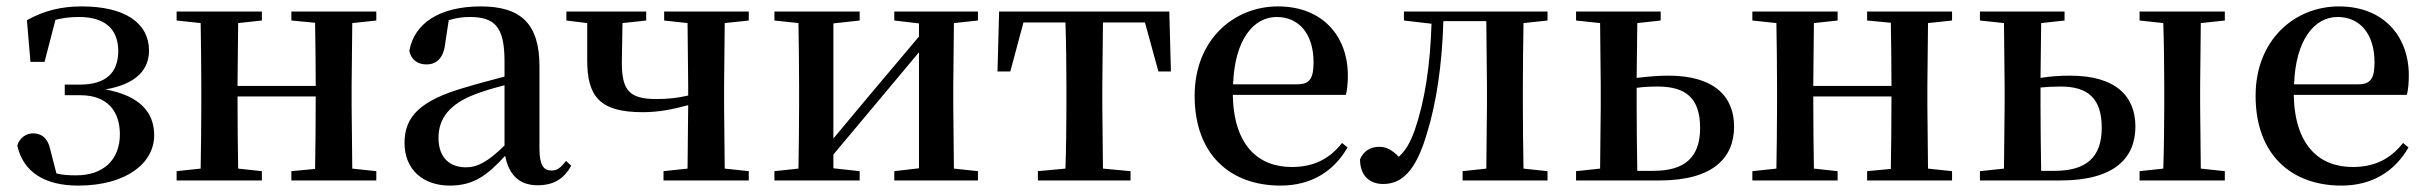

<svg xmlns="http://www.w3.org/2000/svg" viewBox="-20 -563 7576 599"><path d="M224 16C374 16 461 -54 461 -141C461 -211 418 -264 309 -284C407 -301 445 -347 445 -406C444 -492 369 -543 235 -543C171 -543 118 -530 64 -500L75 -370H119L153 -501C175 -507 199 -510 226 -510C306 -510 348 -474 349 -405C349 -336 311 -299 228 -299H182V-266H230C319 -266 354 -212 354 -144C354 -65 303 -16 218 -16C194 -16 175 -17 156 -22L138 -92C130 -133 109 -147 83 -147C63 -147 41 -134 34 -109C52 -26 120 16 224 16Z M889 -499 963 -492C964 -437 965 -356 965 -295H721L723 -491L797 -499V-527H531V-499L606 -491C607 -435 608 -351 608 -296V-232C608 -177 607 -93 606 -37L531 -29V0H797V-29L723 -37C722 -93 721 -181 721 -262H965C965 -180 964 -93 963 -36L889 -29V0H1154V-29L1079 -37L1077 -232V-296L1079 -491L1154 -499V-527H889Z M1657 15C1706 15 1739 -4 1762 -46L1746 -61C1728 -38 1717 -31 1701 -31C1676 -31 1663 -47 1663 -100V-356C1663 -488 1606 -543 1480 -543C1351 -543 1272 -490 1257 -404C1263 -376 1283 -362 1311 -362C1340 -362 1364 -380 1369 -428L1380 -500C1403 -507 1424 -510 1445 -510C1523 -510 1554 -480 1554 -372V-324C1513 -313 1470 -302 1434 -291C1290 -250 1242 -199 1242 -117C1242 -33 1301 16 1383 16C1458 16 1500 -16 1556 -77C1567 -19 1599 15 1657 15ZM1554 -109C1499 -55 1467 -41 1434 -41C1383 -41 1348 -71 1348 -133C1348 -194 1383 -238 1460 -268C1485 -278 1519 -288 1554 -297Z M2052 -499 2125 -491 2127 -296V-265C2093 -257 2063 -254 2027 -254C1944 -254 1920 -281 1920 -367L1922 -491L1996 -499V-527H1747V-499L1812 -491V-375C1812 -262 1851 -213 1985 -213C2035 -213 2080 -222 2127 -235L2125 -37L2050 -29V0H2316V-29L2241 -37L2239 -232V-296L2241 -491L2316 -499V-527H2052Z M2770 -499 2847 -490V-449L2697 -271L2580 -131V-490L2662 -499V-527H2396V-499L2471 -491C2472 -435 2473 -351 2473 -296V-232C2473 -177 2472 -93 2471 -37L2396 -29V0H2662V-29L2580 -38V-81L2725 -254L2847 -400V-38L2770 -29V0H3031V-29L2956 -37L2954 -232V-296L2956 -491L3031 -499V-527H2770Z M3303 0H3507V-29L3421 -37L3419 -232V-296L3421 -493H3552L3594 -340H3633L3628 -527H3097L3092 -340H3132L3173 -493H3304C3306 -437 3307 -351 3307 -296V-232C3307 -177 3306 -94 3304 -37L3218 -29V0Z M3975 16C4070 16 4141 -28 4184 -103L4167 -117C4129 -69 4081 -42 4010 -42C3905 -42 3829 -110 3826 -267H4179C4183 -284 4185 -303 4185 -328C4185 -449 4107 -543 3967 -543C3829 -543 3707 -439 3707 -264C3707 -81 3818 16 3975 16ZM3827 -300C3832 -440 3891 -510 3963 -510C4034 -510 4078 -455 4078 -369C4078 -320 4067 -300 4028 -300Z M4616 0H4808V-29L4733 -37C4732 -93 4731 -177 4731 -232V-296C4731 -351 4732 -435 4733 -491L4808 -499V-527H4360V-499L4446 -489C4442 -358 4425 -248 4394 -158C4380 -118 4365 -93 4344 -74C4324 -94 4306 -105 4284 -105C4256 -105 4235 -93 4223 -66C4223 -16 4252 11 4295 11C4352 11 4397 -27 4432 -148C4461 -241 4479 -360 4483 -497H4617L4619 -296V-232L4617 -37L4543 -29V0Z M4897 0H5157C5326 0 5390 -72 5390 -168C5390 -262 5328 -327 5185 -327C5153 -327 5120 -324 5086 -320L5088 -491L5161 -499V-527H4897V-499L4972 -491L4974 -296V-232L4972 -37L4897 -29ZM5086 -289C5107 -292 5129 -293 5152 -293C5240 -293 5284 -256 5284 -164C5284 -71 5235 -30 5138 -30H5088C5087 -87 5086 -175 5086 -232Z M5805 -499 5879 -492C5880 -437 5881 -356 5881 -295H5637L5639 -491L5713 -499V-527H5447V-499L5522 -491C5523 -435 5524 -351 5524 -296V-232C5524 -177 5523 -93 5522 -37L5447 -29V0H5713V-29L5639 -37C5638 -93 5637 -181 5637 -262H5881C5881 -180 5880 -93 5879 -36L5805 -29V0H6070V-29L5995 -37L5993 -232V-296L5995 -491L6070 -499V-527H5805Z M6157 0H6408C6579 0 6642 -72 6642 -168C6642 -262 6582 -327 6438 -327C6408 -327 6377 -325 6346 -320L6348 -491L6421 -499V-527H6157V-499L6232 -491L6234 -296V-232L6232 -37L6157 -29ZM6346 -290C6365 -292 6386 -293 6409 -293C6494 -293 6537 -256 6537 -164C6537 -71 6487 -30 6390 -30H6348C6347 -87 6346 -175 6346 -232ZM6655 -499 6729 -491C6731 -435 6732 -351 6732 -296V-232C6732 -177 6731 -93 6729 -37L6655 -29V0H6921V-29L6846 -37L6844 -232V-296L6846 -491L6921 -499V-527H6655Z M7285 16C7380 16 7451 -28 7494 -103L7477 -117C7439 -69 7391 -42 7320 -42C7215 -42 7139 -110 7136 -267H7489C7493 -284 7495 -303 7495 -328C7495 -449 7417 -543 7277 -543C7139 -543 7017 -439 7017 -264C7017 -81 7128 16 7285 16ZM7137 -300C7142 -440 7201 -510 7273 -510C7344 -510 7388 -455 7388 -369C7388 -320 7377 -300 7338 -300Z"/></svg>

Font: Noto Serif SC SemiBold
Style: Regular
Weight: 600
Designer: Ryoko NISHIZUKA 西塚涼子 (kana & ideographs); Frank Grießhammer (Latin, Greek & Cyrillic); Wenlong ZHANG 张文龙 (bopomofo); San
Foundry: Adobe
Version: Version 2.001;hotconv 1.1.0;makeotfexe 2.6.0